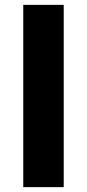

<svg xmlns="http://www.w3.org/2000/svg" viewBox="-20 -770 357 790"><path d="M242.2 -750H75.7V0H242.2Z"/></svg>

Font: Estedad ExtraBold
Style: Regular
Weight: 800
Designer: Amin Abedi
Version: Version 7.3